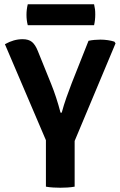

<svg xmlns="http://www.w3.org/2000/svg" viewBox="-20 -874 564 899"><path d="M394.5 -683Q408.5 -686 422.5 -687.2Q436.5 -688.5 450 -688.5Q467 -688.5 484.5 -686Q502 -683.5 515.5 -679L521 -671L329.5 -214V0Q313 3 295 4Q277 5 262.5 5Q249 5 229.8 4Q210.5 3 195 0V-217.5L3 -667Q44 -690.5 86 -690.5Q114 -690.5 129.8 -677.5Q145.5 -664.5 157 -635.5L219.5 -481Q244 -420.5 263.5 -346.5H269Q278 -380.5 291.5 -418.8Q305 -457 316 -485ZM110 -756Q104 -779 104 -804.5Q104 -829.5 110 -854H420.5Q423.5 -840.5 424.8 -830.5Q426 -820.5 426 -806Q426 -780 420.5 -756Z"/></svg>

Font: Signika SC SemiBold
Style: Regular
Weight: 600
Designer: Anna Giedryś
Foundry: Anna Giedryś
Version: Version 2.000; ttfautohint (v1.8.3) -l 8 -r 50 -G 200 -x 9 -